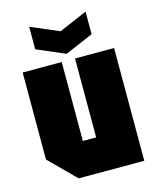

<svg xmlns="http://www.w3.org/2000/svg" viewBox="-115 -843 747 921"><g transform="rotate(-15 259.0 -382.0)"><path d="M486 -560V0H160L32 -128V-560H226V-168H292V-560ZM399 -764V-652L259 -592L119 -652V-764L259 -704Z"/></g></svg>

Font: Tektur Condensed ExtraBold
Style: Regular
Weight: 800
Width: 3
Designer: Adam Jagosz
Foundry: Adam Jagosz
Version: Version 1.005;gftools[0.9.30]